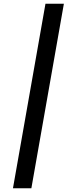

<svg xmlns="http://www.w3.org/2000/svg" viewBox="-20 -892 372 1022"><path d="M147 110H49L222 -872H320Z"/></svg>

Font: Open Sauce Sans Medium Italic
Style: Regular
Weight: 500
Italic angle: -10°
Designer: Alfredo Marco Pradil
Foundry: Creative Sauce Fz LLC
Version: Version 1.477